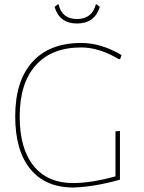

<svg xmlns="http://www.w3.org/2000/svg" viewBox="-20 -833 643 858"><path d="M413 -813 426 -802Q403 -728 324 -728Q246 -728 224 -802L237 -813H242Q257 -748 324 -748Q391 -748 408 -813ZM343 -641Q432 -641 523 -587L517 -569H510Q423 -621 343 -621Q211 -621 139.5 -541Q68 -461 68 -312Q68 -169 130 -92Q192 -15 307 -15Q388 -15 496 -45V-246L516 -248V-30Q402 2 308 5Q183 5 115.5 -77.5Q48 -160 48 -313Q48 -471 124.5 -556Q201 -641 343 -641Z"/></svg>

Font: Alegreya Sans Thin
Style: Regular
Weight: 100
Designer: Juan Pablo del Peral
Foundry: Huerta Tipografica
Version: Version 2.007